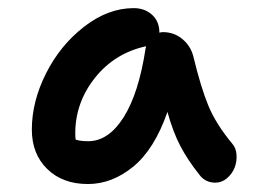

<svg xmlns="http://www.w3.org/2000/svg" viewBox="-20 -737 639 477"><path d="M198.2 -279.8Q135.7 -279.8 97.4 -317.1Q59.1 -354.5 59.1 -415Q59.1 -484.4 94.2 -554.4Q129.4 -624.5 189 -670.7Q248.5 -716.8 312 -716.8Q339.8 -716.8 357.9 -700.2Q376 -683.6 376 -655.8Q380.4 -657.2 384.8 -657.2Q412.1 -657.2 432.6 -640.4Q453.1 -623.5 460 -598.1Q479 -519.5 497.8 -474.1Q516.6 -428.7 557.1 -379.9Q566.4 -369.6 567.6 -352.8Q568.8 -335.9 563 -320.8Q557.1 -305.7 544.2 -294.4Q531.2 -283.2 515.1 -283.2Q489.7 -283.2 475.1 -303.2Q446.3 -339.4 428 -374.3Q409.7 -409.2 396 -459Q363.8 -366.2 311 -323Q258.3 -279.8 198.2 -279.8ZM167 -405.8Q167 -395 168 -390.1Q179.7 -386.2 199.2 -386.2Q249.5 -386.2 287.1 -445.6Q324.7 -504.9 341.8 -617.2Q342.8 -619.1 342.8 -622.1Q264.6 -605 215.8 -543.5Q167 -481.9 167 -405.8Z"/></svg>

Font: Shantell Sans Bouncy
Style: Regular
Weight: 500
Designer: Stephen Nixon, Anya Danilova, Shantell Martin
Foundry: Arrow Type
Version: Version 1.006;[9816181b4]